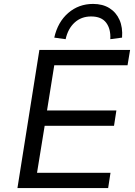

<svg xmlns="http://www.w3.org/2000/svg" viewBox="-20 -960 691 980"><path d="M69 0 181 -705H644L631 -627H257L220 -396H574L562 -318H208L169 -78H544L532 0ZM315 -760 257 -768Q275 -848 328.5 -894Q382 -940 455 -940Q504 -940 538.5 -918.5Q573 -897 590 -858.5Q607 -820 603 -768L543 -760Q546 -812 522 -844Q498 -876 445 -876Q395 -876 361 -845Q327 -814 315 -760Z"/></svg>

Font: Nunito Sans 7pt
Style: Italic
Weight: 400
Italic angle: -9°
Designer: Vernon Adams
Foundry: Vernon Adams
Version: Version 3.101;gftools[0.9.27]